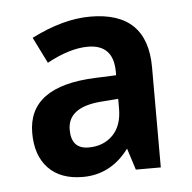

<svg xmlns="http://www.w3.org/2000/svg" viewBox="-36 -758 419 419"><g transform="rotate(-5 173.5 -548.5)"><path d="M246.1 -380.9 231 -428.2Q191.4 -375 129.9 -375Q81.1 -375 54.4 -402.8Q27.8 -430.7 27.8 -480Q27.8 -582 174.8 -587.9L221.2 -589.8V-597.2Q221.2 -657.2 165 -657.2Q125.5 -657.2 75.2 -629.9L46.9 -687Q116.2 -722.2 175.8 -722.2Q300.8 -722.2 300.8 -600.1V-380.9ZM183.1 -535.2Q109.9 -529.3 109.9 -480Q109.9 -438 147.9 -438Q180.2 -438 200.7 -458.5Q221.2 -479 221.2 -517.1V-538.1Z"/></g></svg>

Font: Droid Sans TV
Style: Bold
Weight: 600
Version: Version 1.00